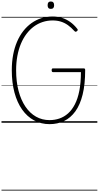

<svg xmlns="http://www.w3.org/2000/svg" viewBox="-20 -1644 1324 2572"><path d="M644 19Q531 19 437.5 -31Q344 -81 277 -175.5Q210 -270 174 -403.5Q138 -537 138 -703Q138 -814 156 -909.5Q174 -1005 208.5 -1085.5Q243 -1166 292 -1228.5Q341 -1291 402 -1334.5Q463 -1378 534 -1400.5Q605 -1423 685 -1423Q751 -1423 809.5 -1405Q868 -1387 919.5 -1350.5Q971 -1314 1015 -1258Q1023 -1248 1021.5 -1241.5Q1020 -1235 1011 -1227Q1000 -1218 993 -1218.5Q986 -1219 977 -1228Q934 -1276 889.5 -1307.5Q845 -1339 795 -1354.5Q745 -1370 685 -1370Q615 -1370 551 -1349Q487 -1328 433 -1288Q379 -1248 335 -1190Q291 -1132 260 -1057.5Q229 -983 212.5 -894Q196 -805 196 -703Q196 -550 228.5 -427Q261 -304 320.5 -216Q380 -128 462 -81.5Q544 -35 644 -35Q713 -35 776 -56.5Q839 -78 891.5 -124.5Q944 -171 983 -246.5Q1022 -322 1043 -429Q1064 -536 1064 -678H689Q681 -678 676.5 -684Q672 -690 672 -704Q672 -717 676.5 -722.5Q681 -728 689 -728H1099Q1112 -728 1116.5 -723Q1121 -718 1121 -705Q1121 -515 1087 -377.5Q1053 -240 989.5 -152.5Q926 -65 838.5 -23Q751 19 644 19ZM661 -1525Q639 -1525 628.5 -1537Q618 -1549 618 -1574Q618 -1599 628.5 -1611.5Q639 -1624 661 -1624Q683 -1624 694 -1611.5Q705 -1599 705 -1574Q705 -1549 694 -1537Q683 -1525 661 -1525ZM0 898H1284V908H0ZM0 -20H1284V0H0ZM0 -505H1284V-500H0ZM0 -1418H1284V-1408H0Z"/></svg>

Font: Playwrite FR Trad Guides
Style: Regular
Weight: 400
Designer: Veronika Burian, José Scaglione
Foundry: TypeTogether
Version: Version 1.003